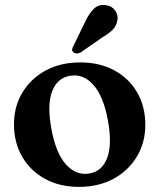

<svg xmlns="http://www.w3.org/2000/svg" viewBox="-20 -736 638 769"><path d="M301.5 -486Q379 -486 437.8 -454.2Q496.5 -422.5 529.2 -366.2Q562 -310 562 -235.5Q562 -165 528.2 -108.8Q494.5 -52.5 434.8 -20Q375 12.5 296.5 12.5Q219 12.5 160.5 -19.5Q102 -51.5 69 -108Q36 -164.5 36 -238Q36 -309.5 69.8 -365.5Q103.5 -421.5 163.2 -453.8Q223 -486 301.5 -486ZM337 -41Q388.5 -49 409.2 -103.2Q430 -157.5 412 -254.5Q394.5 -350.5 354 -396Q313.5 -441.5 261 -432.5Q209.5 -424.5 188.8 -370.2Q168 -316 186 -219Q203.5 -123 244 -77.8Q284.5 -32.5 337 -41ZM321.5 -649.5Q337 -682.5 355.8 -700.8Q374.5 -719 403 -715.5Q428 -712.5 440.8 -694.5Q453.5 -676.5 450.5 -657Q447.5 -634.5 432.8 -618.5Q418 -602.5 391 -587L302.5 -525.5Q295 -522 287 -522Q279 -522 274 -527Q267.5 -532.5 269 -539.2Q270.5 -546 274.5 -553Z"/></svg>

Font: Fraunces 9pt SemiBold
Style: Regular
Weight: 600
Version: Version 1.000;[b76b70a41]